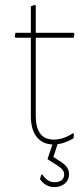

<svg xmlns="http://www.w3.org/2000/svg" viewBox="-20 -586 338 784"><path d="M44 -432 40 -436 43 -452H106V-560L122 -566L126 -563V-452H281L284 -448L281 -432H126V-113Q126 -16 200 -16Q238 -16 278 -42L282 -39L280 -21Q248 -2 215 3L198 55L229 75Q262 96 262 125Q262 149 244.5 163.5Q227 178 202 178Q165 178 143 145L149 127H153Q174 158 202 158Q242 158 242 125Q242 108 218 92L174 64L194 4Q152 2 129 -28Q106 -58 106 -112V-432Z"/></svg>

Font: Alegreya Sans SC Thin
Style: Regular
Weight: 100
Designer: Juan Pablo del Peral
Foundry: Huerta Tipografica
Version: Version 2.007